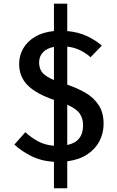

<svg xmlns="http://www.w3.org/2000/svg" viewBox="-20 -871 640 1048"><path d="M347 -851V-701.5Q407.5 -696 455 -673.8Q502.5 -651.5 535.5 -622L474.5 -558.5Q446.5 -583.5 414.2 -598.2Q382 -613 347 -616.5V-409Q403.5 -390 448.2 -363.5Q493 -337 519.2 -296.2Q545.5 -255.5 545.5 -195Q545.5 -144.5 523 -101Q500.5 -57.5 456.2 -28.2Q412 1 347 9.5V156.5H274.5V12.5Q202.5 7.5 148 -20.5Q93.5 -48.5 58.5 -82L118.5 -149.5Q151 -119 189 -99Q227 -79 274.5 -75.5V-326Q179 -358 131.8 -404.8Q84.5 -451.5 84.5 -521.5Q84.5 -567 106.2 -605.5Q128 -644 170.5 -669.8Q213 -695.5 274.5 -701.5V-851ZM347 -299.5V-79.5Q433.5 -97.5 433.5 -187Q433.5 -224.5 415 -251.2Q396.5 -278 347 -299.5ZM274.5 -615Q237.5 -608.5 215.5 -586.5Q193.5 -564.5 193.5 -529.5Q193.5 -498.5 209.5 -476.8Q225.5 -455 274.5 -434Z"/></svg>

Font: Fira Code Light Medium
Style: Regular
Weight: 500
Monospace: yes
Version: Version 5.002